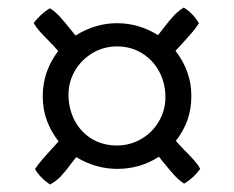

<svg xmlns="http://www.w3.org/2000/svg" viewBox="-20 -603 620 509"><path d="M507.3 -541.5Q499.5 -528.8 490.2 -518.1Q481 -507.3 463.9 -488.3Q445.8 -468.8 445.3 -468.3Q487.3 -414.1 487.3 -348.6Q487.3 -314.9 477.3 -285.9Q467.3 -256.8 446.3 -229.5Q450.2 -224.6 470.2 -203.6Q484.9 -189 494.6 -178Q504.4 -167 510.7 -155.3Q493.2 -130.9 468.3 -116.2Q455.6 -124 443.1 -137.5Q430.7 -150.9 410.6 -175.8L401.4 -187.5Q351.6 -155.3 291 -155.3Q233.9 -155.3 182.1 -186.5L169.4 -170.4Q154.3 -149.4 141.8 -136.2Q129.4 -123 112.8 -113.8Q86.4 -131.3 72.8 -154.8Q81.5 -168 94.2 -182.6Q106.9 -197.3 119.6 -210.9L135.3 -228Q114.3 -255.4 103.8 -284.7Q93.3 -314 93.3 -348.1Q93.3 -413.6 134.3 -467.8Q124.5 -479.5 109.9 -494.1Q94.7 -509.3 85.2 -520Q75.7 -530.8 69.3 -542Q88.9 -567.4 112.3 -581.1Q126 -572.8 139.4 -557.9Q152.8 -543 172.4 -518.6L180.2 -508.8Q232.9 -541.5 290 -541.5Q348.1 -541.5 398.9 -509.8L411.1 -525.4Q428.2 -547.9 439.9 -560.5Q451.7 -573.2 467.3 -583Q491.7 -567.9 507.3 -541.5ZM418.5 -345.2Q418.5 -382.3 402.1 -413.1Q385.7 -443.8 356.4 -461.9Q327.1 -480 290 -480Q255.4 -480 225.8 -462.6Q196.3 -445.3 179 -416Q161.6 -386.7 161.6 -352.1Q161.6 -314.9 177.7 -283.9Q193.8 -252.9 223.1 -235.1Q252.4 -217.3 290 -217.3Q324.7 -217.3 354.2 -234.4Q383.8 -251.5 401.1 -281Q418.5 -310.5 418.5 -345.2Z"/></svg>

Font: Radley
Style: Regular
Weight: 400
Designer: Vernon Adams
Foundry: Vernon Adams
Version: Version 1.003; ttfautohint (v1.6)